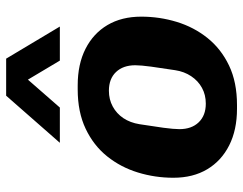

<svg xmlns="http://www.w3.org/2000/svg" viewBox="-105 -695 810 640"><g transform="rotate(-90 300.0 -375.0)"><path d="M257.5 10Q187 10 135.5 -16Q84 -42 55.8 -89.2Q27.5 -136.5 27.5 -202Q27.5 -263 45 -320.2Q62.5 -377.5 98.8 -422.8Q135 -468 190.8 -494.5Q246.5 -521 322 -521H335.5Q406 -521 457.2 -495Q508.5 -469 536.5 -421.8Q564.5 -374.5 564.5 -309Q564.5 -248 547 -190.8Q529.5 -133.5 493.2 -88.2Q457 -43 401.5 -16.5Q346 10 270 10ZM274.5 -94Q304 -94 327.2 -106.8Q350.5 -119.5 366 -142.8Q381.5 -166 386 -196Q393 -240.5 397.8 -275.8Q402.5 -311 402.5 -329Q402.5 -369.5 380 -393.2Q357.5 -417 317.5 -417Q288.5 -417 265 -404.2Q241.5 -391.5 226.2 -368.8Q211 -346 206 -315Q199 -271 194.2 -235.8Q189.5 -200.5 189.5 -182Q189.5 -141.5 212.2 -117.8Q235 -94 274.5 -94ZM144 -580.5 301 -759.5H424.5L531.5 -580.5H418L323.5 -739H400L261.5 -580.5Z"/></g></svg>

Font: Chivo Medium
Style: Italic
Weight: 500
Italic angle: -8.05°
Designer: Hector Gatti
Foundry: Omnibus-Type
Version: Version 2.002